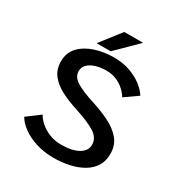

<svg xmlns="http://www.w3.org/2000/svg" viewBox="-201 -1018 1111 1174"><g transform="rotate(30 355.0 -430.5)"><path d="M345 11Q276.5 11 219.8 -7.2Q163 -25.5 123.2 -54.8Q83.5 -84 65 -117L156 -185Q168 -161.5 194.5 -137.8Q221 -114 259.5 -98Q298 -82 345.5 -82Q421.5 -82 465.8 -107.2Q510 -132.5 510 -175.5Q510 -224 462.2 -254.2Q414.5 -284.5 318.5 -315.5Q255.5 -335.5 203.5 -362Q151.5 -388.5 120.8 -427.5Q90 -466.5 90 -524.5Q90 -586 129 -626.2Q168 -666.5 229.8 -686.2Q291.5 -706 361 -706Q424.5 -706 475.2 -687.5Q526 -669 561.8 -641Q597.5 -613 615.5 -583.5L524.5 -519.5Q512 -541 489.2 -562.5Q466.5 -584 434 -598.5Q401.5 -613 359.5 -613Q320 -613 286.8 -603Q253.5 -593 233.5 -573.5Q213.5 -554 213.5 -525.5Q213.5 -484 259.2 -456.5Q305 -429 386 -404Q451.5 -383 508.2 -355.2Q565 -327.5 600 -286.2Q635 -245 635 -182.5Q635 -131 611 -94.2Q587 -57.5 545.8 -34.2Q504.5 -11 452.8 0Q401 11 345 11ZM223.5 -728 335.5 -872H468.5L322.5 -728Z"/></g></svg>

Font: League Mono Medium
Style: Regular
Weight: 500
Width: 6
Designer: Tyler Finck
Foundry: The League of Moveable Type / Tyler Finck
Version: Version 2.300;RELEASE